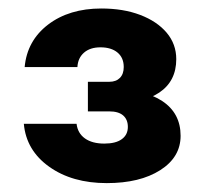

<svg xmlns="http://www.w3.org/2000/svg" viewBox="-20 -779 471 443"><path d="M272 -590.3H182.8V-522H272ZM232.4 -539Q308.4 -539 347.5 -565.4Q386.7 -591.8 386.7 -642.5Q386.7 -677.3 364.5 -703.6Q342.3 -729.8 303.4 -744.6Q264.5 -759.4 213.8 -759.4Q139.7 -759.4 91 -722.3Q42.4 -685.1 36.9 -624.2H158.6Q159.7 -645.1 173.8 -657.5Q187.9 -669.8 211.8 -669.8Q236.6 -669.8 251.1 -657.8Q265.5 -645.8 265.5 -624.4Q265.5 -608.3 256.7 -599.3Q247.8 -590.3 232.4 -590.3ZM232.4 -573.9V-522Q253.3 -522 264.2 -512.6Q275 -503.1 275 -486.2Q275 -468 261 -457.9Q247.1 -447.7 220.6 -447.7Q192.8 -447.7 176 -459.6Q159.2 -471.6 156.7 -493.3H35Q40.5 -432 93.5 -394.3Q146.5 -356.5 226.4 -356.5Q302.7 -356.5 349.7 -386.4Q396.7 -416.3 396.7 -465.7Q396.7 -517.8 354.4 -545.8Q312.2 -573.9 232.4 -573.9Z"/></svg>

Font: Overused Grotesk Light
Style: Regular
Weight: 300
Designer: RandomMaerks
Version: Version 0.005